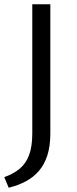

<svg xmlns="http://www.w3.org/2000/svg" viewBox="-27 -678 364 904"><path d="M125 -50V-658H210V-50Q210 10 196 53.5Q182 97 156 127Q130 157 94 176Q58 195 14 206L-7 156Q36 141 65.5 116.5Q95 92 110 52Q125 12 125 -50Z"/></svg>

Font: Ysabeau Office Medium
Style: Regular
Weight: 500
Designer: Christian Thalmann (Catharsis Fonts)
Version: Version 2.001;gftools[0.9.30]; featfreeze: tnum,lnum,ss02